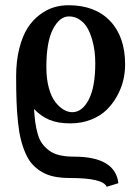

<svg xmlns="http://www.w3.org/2000/svg" viewBox="-20 -462 506 738"><path d="M460.9 -213.9Q460.9 -184.1 453.9 -153.8Q446.8 -123.5 430.2 -93.3Q413.6 -63 389.9 -39.8Q366.2 -16.6 330.1 -2.2Q293.9 12.2 250 12.2Q202.1 12.2 169.7 -1.5Q137.2 -15.1 110.8 -43Q112.8 -12.7 115.7 8.8Q118.7 30.3 125 52.7Q131.3 75.2 142.1 89.8Q152.8 104.5 168.9 116.7Q185.1 128.9 209 134.5Q232.9 140.1 264.2 140.1Q423.3 140.1 435.1 242.2L390.1 255.9Q376 222.2 249 222.2Q215.3 222.2 188.7 216.8Q162.1 211.4 141.4 199.2Q120.6 187 105.2 170.4Q89.8 153.8 78.6 128.4Q67.4 103 60.3 74.7Q53.2 46.4 49.1 7.1Q44.9 -32.2 43.5 -73.2Q42 -114.3 42 -168Q42 -228 54.2 -275.9Q66.4 -323.7 85.9 -354.2Q105.5 -384.8 132.3 -405Q159.2 -425.3 186.5 -433.6Q213.9 -441.9 243.2 -441.9Q345.7 -441.9 403.3 -381.3Q460.9 -320.8 460.9 -213.9ZM257.8 -30.8Q295.9 -30.8 321 -78.9Q346.2 -127 346.2 -219.2Q346.2 -241.7 343.5 -264.6Q340.8 -287.6 333.5 -312.3Q326.2 -336.9 315.2 -355.7Q304.2 -374.5 285.9 -386.7Q267.6 -398.9 245.1 -398.9Q209 -398.9 183.6 -350.1Q158.2 -301.3 158.2 -204.1Q158.2 -159.2 167.7 -124.3Q177.2 -89.4 192.6 -69.8Q208 -50.3 224.6 -40.5Q241.2 -30.8 257.8 -30.8Z"/></svg>

Font: Linear Smooth
Style: Bold
Weight: 700
Designer: Philipp H. Poll, Flanker
Foundry: Philipp H. Poll, reworked by Flanker
Version: Version 1.061 | FøM Fix